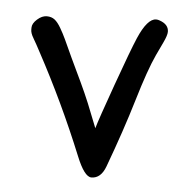

<svg xmlns="http://www.w3.org/2000/svg" viewBox="-41 -503 542 544"><g transform="rotate(5 230.0 -231.0)"><path d="M418 -430Q418 -420 408 -399L390 -361Q370 -318 343.5 -229Q317 -140 278 -35Q265 0 238 0Q218 0 195 -57Q135 -204 61 -341Q54 -354 50 -361.5Q46 -369 42 -375.5Q38 -382 36.5 -385.5Q35 -389 34 -391.5Q33 -394 32.5 -397Q32 -400 32 -402V-408Q32 -420 45.5 -432Q59 -444 72.5 -444Q86 -444 95 -437Q104 -430 113 -414.5Q122 -399 129 -384Q155 -327 170 -296Q185 -265 197.5 -237Q210 -209 221.5 -179Q233 -149 237 -140Q244 -165 280.5 -267Q317 -369 332 -404Q357 -462 382 -462Q387 -462 392 -460Q418 -451 418 -430Z"/></g></svg>

Font: Patrick Hand SC
Style: Regular
Weight: 400
Designer: Patrick Wagesreiter
Foundry: Patrick Wagesreiter
Version: Version 1.003;PS 001.003;hotconv 1.0.70;makeotf.lib2.5.58329